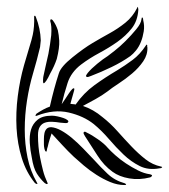

<svg xmlns="http://www.w3.org/2000/svg" viewBox="-20 -525 485 551"><path d="M391 -467Q395 -451 392.5 -435Q390 -419 384.5 -405Q379 -391 370.5 -380.5Q362 -370 354 -364Q330 -347 300 -332.5Q270 -318 241 -307Q239 -306 234 -304.5Q229 -303 227 -306Q226 -307 228.5 -311Q231 -315 232 -316Q242 -328 259 -342Q276 -356 289 -364Q293 -367 308.5 -379Q324 -391 340.5 -407.5Q357 -424 371 -441Q385 -458 386 -470Q386 -472 386.5 -472.5Q387 -473 387 -474Q387 -475 388 -475Q390 -474 390.5 -471.5Q391 -469 391 -467ZM410 -25Q418 -23 416 -20Q414 -17 411 -16Q380 -8 351 -13Q322 -18 303 -32Q278 -50 259.5 -79Q241 -108 224 -134Q223 -136 221 -139.5Q219 -143 220 -145Q222 -148 225.5 -146.5Q229 -145 230 -144Q243 -138 261.5 -125Q280 -112 289 -101Q297 -92 311 -79.5Q325 -67 341.5 -56Q358 -45 376 -36Q394 -27 410 -25ZM374 -503Q374 -504 374.5 -505Q375 -506 376 -504Q376 -503 376.5 -501Q377 -499 377 -497Q375 -465 358 -443.5Q341 -422 317 -405Q293 -388 265 -373Q237 -358 213 -340Q184 -318 174 -287Q164 -256 157 -226Q162 -233 167.5 -241.5Q173 -250 178 -257.5Q183 -265 187 -269Q191 -273 193 -271Q194 -270 192.5 -264.5Q191 -259 189 -252Q187 -245 185 -238Q183 -231 182 -227Q187 -226 190.5 -226Q194 -226 197 -225Q220 -258 251 -280.5Q282 -303 316 -323Q339 -337 360.5 -353Q382 -369 399 -395Q400 -398 402 -396Q403 -395 402.5 -393.5Q402 -392 403 -389Q404 -368 391 -349Q378 -330 359 -314Q340 -298 320 -285Q300 -272 289 -263Q273 -251 254 -240.5Q235 -230 218 -221Q248 -211 274 -189Q297 -171 317 -148.5Q337 -126 357 -105Q377 -84 397.5 -68Q418 -52 442 -47Q447 -46 444.5 -44Q442 -42 438 -42Q406 -36 381 -48.5Q356 -61 334.5 -81.5Q313 -102 292.5 -126Q272 -150 249 -169Q220 -192 177.5 -202Q135 -212 86 -193Q81 -191 82 -194Q83 -197 85 -199Q94 -205 104 -210.5Q114 -216 123 -219Q135 -272 149 -315Q155 -334 188 -360.5Q221 -387 245.5 -401.5Q270 -416 294.5 -429.5Q319 -443 340 -460Q361 -477 374 -503ZM128 -142Q126 -136 122.5 -125Q119 -114 117 -104Q115 -99 114.5 -94Q114 -89 112 -90Q109 -91 107.5 -98Q106 -105 106 -110Q106 -117 106 -126Q106 -135 107.5 -142.5Q109 -150 113.5 -155Q118 -160 127 -160Q140 -159 155.5 -150.5Q171 -142 187 -128.5Q203 -115 219 -98.5Q235 -82 251 -65Q268 -46 288.5 -26.5Q309 -7 338 1Q342 3 342 4.5Q342 6 337 6Q317 6 296.5 -2.5Q276 -11 256.5 -23.5Q237 -36 220.5 -50Q204 -64 192 -75Q175 -91 158.5 -109Q142 -127 128 -142ZM116 -1Q118 2 115.5 3Q113 4 108 0Q96 -11 86 -26.5Q76 -42 71 -74Q67 -93 65.5 -114.5Q64 -136 69 -153Q74 -170 88 -181.5Q102 -193 129 -193Q136 -193 145 -191Q154 -189 161.5 -186.5Q169 -184 173.5 -180.5Q178 -177 175 -174Q174 -171 164.5 -172Q155 -173 153 -173Q141 -175 129.5 -175.5Q118 -176 109 -173Q100 -170 94.5 -161.5Q89 -153 89 -137Q89 -103 95 -73Q99 -53 103.5 -35.5Q108 -18 116 -1ZM65 -392Q71 -411 74 -425Q79 -448 78 -478Q78 -479 80 -480Q81 -480 82 -478L83 -476Q96 -443 97 -409L95 -390Q86 -352 75 -315Q64 -278 57.5 -236.5Q51 -195 51 -153.5Q51 -112 59 -73Q67 -34 86 -1Q89 4 85.5 3Q82 2 80 0Q55 -31 42.5 -71.5Q30 -112 27.5 -157Q25 -202 31 -249Q37 -296 49 -338Q57 -365 65 -392ZM124 -314Q118 -301 113 -293.5Q108 -286 105 -286Q103 -288 103.5 -296.5Q104 -305 105 -308Q108 -323 110 -331Q114 -349 119 -371Q124 -398 127 -424Q129 -451 124 -465L125 -469Q128 -471 132 -466Q141 -454 146 -438Q149 -425 150 -408Q151 -388 143 -356Q136 -335 124 -314Z"/></svg>

Font: mr_AkronimG
Style: Regular
Weight: 400
Version: Version 1.002 April 14, 2020